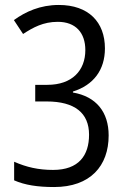

<svg xmlns="http://www.w3.org/2000/svg" viewBox="-20 -744 512 774"><path d="M403 -549C403 -655 337 -724 217 -724C142 -724 83 -697 36 -663L73 -607C113 -633 154 -656 213 -656C285 -656 324 -612 324 -542C324 -460 271 -402 171 -402H122V-335H168C282 -335 339 -288 339 -201C339 -118 298 -59 194 -59C135 -59 87 -70 37 -92V-17C80 2 132 10 198 10C344 10 418 -75 418 -198C418 -292 368 -355 274 -371V-375C357 -401 403 -462 403 -549Z"/></svg>

Font: Noto Sans Sinhala UI Condensed
Style: Regular
Weight: 400
Width: 3
Designer: Jelle Bosma - Monotype Design Team
Foundry: Monotype Imaging Inc.
Version: Version 2.006